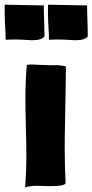

<svg xmlns="http://www.w3.org/2000/svg" viewBox="-90 -785 393 816"><path d="M97 -717Q99 -661 99 -630Q87 -614 46 -614Q34 -614 8 -616Q-2 -617 -26 -617Q-52 -617 -66 -616Q-66 -637 -68 -671L-69 -687Q-71 -731 -70 -765L96 -762Q96 -735 97 -717ZM281 -717Q283 -661 283 -630Q271 -614 230 -614Q218 -614 192 -616Q182 -617 158 -617Q132 -617 118 -616Q118 -637 116 -671L115 -687Q113 -731 114 -765L280 -762Q280 -735 281 -717ZM188 -351 187 -295Q185 -203 185 -157Q185 -71 189 -6Q184 1 168.5 3.5Q153 6 126 6Q95 6 83 5Q44 3 17 11Q22 -56 22 -124Q22 -166 20 -248Q18 -316 18 -366Q18 -440 24 -509Q38 -511 48 -511Q57 -511 62 -510Q124 -507 159 -508L190 -503Q190 -451 188 -351Z"/></svg>

Font: Londrina Solid Black
Style: Regular
Weight: 900
Designer: Marcelo Magalhaes
Foundry: Marcelo Magalhães
Version: Version 1.002